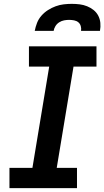

<svg xmlns="http://www.w3.org/2000/svg" viewBox="-20 -975 541 995"><path d="M29 0V-105H148L235 -630H130V-735H480V-630H361L274 -105H379V0ZM160 -815Q164 -836 172 -856.5Q180 -877 195 -894Q210 -911 229 -923Q248 -935 268.5 -942.5Q289 -950 310 -952.5Q331 -955 352 -955Q373 -955 393 -952.5Q413 -950 431.5 -942.5Q450 -935 465 -923Q480 -911 489 -894Q498 -877 500 -856.5Q502 -836 498 -815H400Q402 -828 398.5 -840Q395 -852 386 -859.5Q377 -867 364 -869.5Q351 -872 338 -872Q325 -872 312 -869.5Q299 -867 287 -859.5Q275 -852 267.5 -840Q260 -828 258 -815Z"/></svg>

Font: Iosevka Extrabold
Style: Italic
Weight: 800
Italic angle: -9°
Monospace: yes
Designer: Belleve Invis
Foundry: Belleve Invis
Version: Version 32.5.0; ttfautohint (v1.8.4)